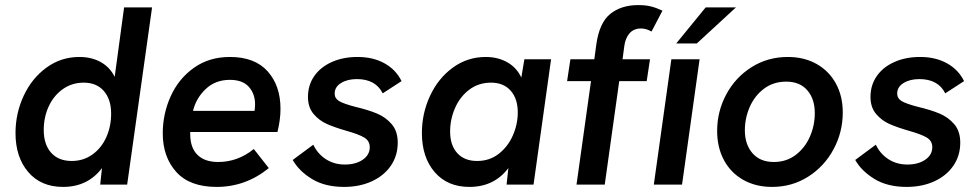

<svg xmlns="http://www.w3.org/2000/svg" viewBox="-20 -726 3850 755"><path d="M41 -203Q41 -280 73 -349Q105 -418 162.5 -460Q220 -502 292 -502Q340 -502 376 -482Q412 -462 431 -424L468 -697H578L480 0H374L381 -65Q325 9 228 9Q141 9 91 -49.5Q41 -108 41 -203ZM417 -279Q417 -335 388.5 -368Q360 -401 309 -401Q263 -401 227 -375.5Q191 -350 171.5 -307.5Q152 -265 152 -215Q152 -158 181 -125.5Q210 -93 262 -93Q308 -93 343.5 -118.5Q379 -144 398 -186.5Q417 -229 417 -279Z M620 -202Q620 -278 651 -347Q682 -416 742 -459Q802 -502 884 -502Q982 -502 1032.5 -445.5Q1083 -389 1083 -298Q1083 -255 1071 -207H728V-199Q728 -145 756.5 -117Q785 -89 838 -89Q915 -89 978 -140L1037 -65Q946 9 832 9Q726 9 673 -50Q620 -109 620 -202ZM981 -290Q983 -306 983 -316Q983 -357 958.5 -384.5Q934 -412 884 -412Q827 -412 789 -376Q751 -340 739 -290Z M1131 -97 1212 -157Q1229 -121 1261.5 -100Q1294 -79 1336 -79Q1379 -79 1406.5 -98Q1434 -117 1434 -147Q1434 -172 1412.5 -185Q1391 -198 1341 -212Q1296 -225 1265.5 -238.5Q1235 -252 1213 -278Q1191 -304 1191 -345Q1191 -391 1215.5 -426.5Q1240 -462 1284.5 -482Q1329 -502 1386 -502Q1447 -502 1492 -477Q1537 -452 1559 -407L1485 -359Q1457 -415 1383 -415Q1346 -415 1321 -399.5Q1296 -384 1296 -358Q1296 -339 1313.5 -328.5Q1331 -318 1377 -306Q1428 -294 1462.5 -279.5Q1497 -265 1520.5 -237.5Q1544 -210 1544 -165Q1544 -114 1517 -74.5Q1490 -35 1442 -13Q1394 9 1333 9Q1258 9 1207 -22Q1156 -53 1131 -97Z M1639 -203Q1639 -280 1671 -349Q1703 -418 1760.5 -460Q1818 -502 1890 -502Q1938 -502 1975 -481Q2012 -460 2030 -421L2042 -493H2147L2078 0H1972L1979 -65Q1923 9 1826 9Q1739 9 1689 -49.5Q1639 -108 1639 -203ZM2016 -284Q2016 -338 1988 -369.5Q1960 -401 1911 -401Q1862 -401 1825.5 -373.5Q1789 -346 1769.5 -301.5Q1750 -257 1750 -209Q1750 -155 1778 -124Q1806 -93 1856 -93Q1905 -93 1941 -121Q1977 -149 1996.5 -193Q2016 -237 2016 -284Z M2304 -407H2210L2223 -493H2317L2325 -552Q2337 -637 2380 -671.5Q2423 -706 2490 -706Q2519 -706 2540.5 -700.5Q2562 -695 2585 -684L2542 -602Q2521 -614 2501 -614Q2472 -614 2455.5 -595Q2439 -576 2435 -545L2428 -493H2536L2523 -407H2415L2358 0H2247Z M2620 -493H2731L2662 0H2551ZM2755 -697H2874L2720 -555H2639Z M2800 -211Q2800 -288 2836 -355Q2872 -422 2935.5 -462Q2999 -502 3078 -502Q3142 -502 3191 -474.5Q3240 -447 3267 -397.5Q3294 -348 3294 -284Q3294 -206 3257.5 -138.5Q3221 -71 3157.5 -31Q3094 9 3016 9Q2952 9 2903 -18.5Q2854 -46 2827 -96Q2800 -146 2800 -211ZM3184 -281Q3184 -337 3154.5 -371Q3125 -405 3072 -405Q3021 -405 2984 -377Q2947 -349 2928 -305Q2909 -261 2909 -214Q2909 -158 2939 -123.5Q2969 -89 3023 -89Q3072 -89 3108.5 -116.5Q3145 -144 3164.5 -188Q3184 -232 3184 -281Z M3343 -97 3424 -157Q3441 -121 3473.5 -100Q3506 -79 3548 -79Q3591 -79 3618.5 -98Q3646 -117 3646 -147Q3646 -172 3624.5 -185Q3603 -198 3553 -212Q3508 -225 3477.5 -238.5Q3447 -252 3425 -278Q3403 -304 3403 -345Q3403 -391 3427.5 -426.5Q3452 -462 3496.5 -482Q3541 -502 3598 -502Q3659 -502 3704 -477Q3749 -452 3771 -407L3697 -359Q3669 -415 3595 -415Q3558 -415 3533 -399.5Q3508 -384 3508 -358Q3508 -339 3525.5 -328.5Q3543 -318 3589 -306Q3640 -294 3674.5 -279.5Q3709 -265 3732.5 -237.5Q3756 -210 3756 -165Q3756 -114 3729 -74.5Q3702 -35 3654 -13Q3606 9 3545 9Q3470 9 3419 -22Q3368 -53 3343 -97Z"/></svg>

Font: Hanken Grotesk SemiBold
Style: Italic
Weight: 600
Italic angle: -8°
Designer: Alfredo Marco Pradil
Foundry: Hanken Design Co.
Version: Version 3.014